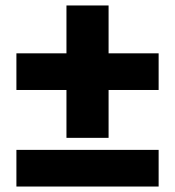

<svg xmlns="http://www.w3.org/2000/svg" viewBox="-20 -682 640 702"><path d="M40 -353V-487H223V-662H377V-487H560V-353H377V-178H223V-353ZM40 0V-134H560V0Z"/></svg>

Font: Tektur SemiCondensed
Style: Bold
Weight: 700
Width: 4
Designer: Adam Jagosz
Foundry: Adam Jagosz
Version: Version 1.005;gftools[0.9.30]